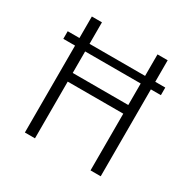

<svg xmlns="http://www.w3.org/2000/svg" viewBox="-154 -833 976 982"><g transform="rotate(30 334.0 -342.5)"><path d="M502.9 -513.2H174.8V-386.2H502.9ZM622.1 -513.2H563V0H502.9V-335H174.8V0H115.2V-513.2H45.9V-558.1H115.2V-685.1H174.8V-558.1H502.9V-685.1H563V-558.1H622.1Z"/></g></svg>

Font: FiraSans-Light
Style: Regular
Weight: 300
Designer: Carrois Corporate & Edenspiekermann AG
Foundry: Carrois Corporate GbR & Edenspiekermann AG
Version: Version 3.106;PS 003.106;hotconv 1.0.70;makeotf.lib2.5.58329